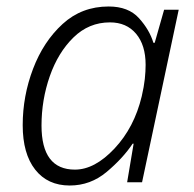

<svg xmlns="http://www.w3.org/2000/svg" viewBox="-20 -562 598 592"><path d="M195 10Q259 10 309 -32Q359 -74 389 -119H392L372 0H418L531 -532H486L457 -430H453Q441 -470 408.5 -506Q376 -542 315 -542Q232 -542 173 -488Q114 -434 82 -350Q50 -266 50 -176Q50 -88 88.5 -39Q127 10 195 10ZM211 -39Q108 -39 108 -175Q108 -254 133.5 -327Q159 -400 206.5 -446.5Q254 -493 319 -493Q370 -493 399.5 -458Q429 -423 429 -362Q429 -342 426.5 -318.5Q424 -295 417 -265Q394 -169 333 -104Q272 -39 211 -39Z"/></svg>

Font: Noto Sans UI Light
Style: Italic
Weight: 300
Italic angle: -12°
Designer: Monotype Design Team
Foundry: Monotype Imaging Inc.
Version: Version 1.901